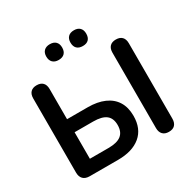

<svg xmlns="http://www.w3.org/2000/svg" viewBox="-196 -1100 1293 1299"><g transform="rotate(-30 450.5 -450.5)"><path d="M145 0Q112 0 94.5 -17.5Q77 -35 77 -68V-647Q77 -679 93.5 -696Q110 -713 141 -713Q172 -713 188.5 -696Q205 -679 205 -647V-411H366Q441 -411 495 -387.5Q549 -364 577.5 -318.5Q606 -273 606 -206Q606 -106 542.5 -53Q479 0 366 0ZM205 -102H350Q418 -102 450 -127.5Q482 -153 482 -206Q482 -259 450 -284Q418 -309 350 -309H205ZM760 8Q729 8 712.5 -9.5Q696 -27 696 -58V-647Q696 -679 712.5 -696Q729 -713 760 -713Q791 -713 807.5 -696Q824 -679 824 -647V-58Q824 -27 808 -9.5Q792 8 760 8ZM546 -786Q516 -786 500 -802Q484 -818 484 -848Q484 -877 500 -893Q516 -909 546 -909Q575 -909 591 -893Q607 -877 607 -848Q607 -818 591.5 -802Q576 -786 546 -786ZM357 -786Q328 -786 311.5 -802Q295 -818 295 -848Q295 -877 311.5 -893Q328 -909 357 -909Q387 -909 403 -893Q419 -877 419 -848Q419 -818 403 -802Q387 -786 357 -786Z"/></g></svg>

Font: Nunito
Style: Bold
Weight: 700
Designer: Vernon Adams
Foundry: Vernon Adams
Version: Version 3.602